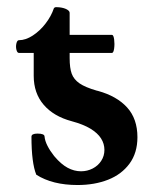

<svg xmlns="http://www.w3.org/2000/svg" viewBox="-20 -514 433 545"><path d="M83 -18.1Q76.2 -34.7 72.8 -61.5Q69.3 -88.4 69.3 -126Q69.3 -134.8 86.4 -134.8Q96.2 -134.8 101.1 -132.8Q106 -130.9 106.4 -127Q107.4 -114.7 114.5 -100.6Q121.6 -86.4 132.8 -72.3L134.8 -69.8Q153.3 -47.9 171.9 -37.8Q190.4 -27.8 210 -27.8Q227.5 -27.8 242.9 -35.6Q258.3 -43.5 267.3 -57.4Q276.4 -71.3 276.4 -88.4Q276.4 -106 266.8 -121.1Q257.3 -136.2 236.8 -148.7Q216.3 -161.1 183.6 -169.9Q132.3 -183.6 104 -216.6Q75.7 -249.5 75.7 -298.8V-363.8H33.7Q28.8 -363.8 26.6 -372.8Q24.4 -381.8 26.6 -390.9Q28.8 -399.9 33.7 -399.9Q52.7 -399.9 73 -413.1Q93.3 -426.3 109.4 -447.3Q125.5 -468.3 132.8 -490.2Q134.8 -493.7 139.6 -493.7Q146 -493.7 148.9 -493.2Q161.6 -491.7 169.7 -487.3Q177.7 -482.9 177.7 -477.5V-415H297.9Q302.2 -415 304 -402.1Q305.7 -389.2 304 -376.5Q302.2 -363.8 297.9 -363.8H177.7V-349.1Q177.7 -320.8 183.6 -304.7Q189.5 -288.6 205.8 -277.3Q222.2 -266.1 254.4 -256.8Q256.3 -256.3 258.3 -255.9Q311.5 -241.2 340.8 -209Q370.1 -176.8 370.1 -124.5Q370.1 -80.1 347.7 -49.6Q325.2 -19 286.9 -3.9Q248.5 11.2 200.2 11.2Q164.6 11.2 135.3 3.9Q106 -3.4 83 -18.1Z"/></svg>

Font: Junicode Two Beta VF
Style: Regular
Weight: 400
Designer: Peter S. Baker
Foundry: Briery Creek Software
Version: Version 1.031 beta; ttfautohint (v1.8.1.43-b0c9)